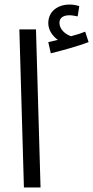

<svg xmlns="http://www.w3.org/2000/svg" viewBox="-20 -823 409 843"><path d="M203 -589C253 -601 324 -621 369 -638L354 -684C337 -677 316 -670 292 -664C270 -671 241 -692 241 -723C241 -744 257 -756 285 -756C298 -756 309 -753 321 -751L328 -796C314 -801 298 -803 285 -803C236 -803 192 -775 192 -721C192 -691 211 -664 234 -648C222 -645 210 -642 192 -638ZM85 0H158L138 -694H65Z"/></svg>

Font: Noto Sans Arabic UI XCn
Style: Regular
Weight: 400
Width: 2
Designer: Monotype Design Team, Nadine Chahine and Nizar Qandah
Foundry: Monotype Imaging Inc.
Version: Version 2.010